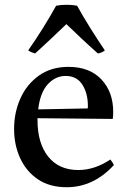

<svg xmlns="http://www.w3.org/2000/svg" viewBox="-20 -772 537 804"><path d="M259 12Q188 12 139 -21Q90 -54 64.5 -109.5Q39 -165 39 -232Q39 -301 65.5 -360Q92 -419 143 -455.5Q194 -492 267 -492Q355 -492 404.5 -439.5Q454 -387 454 -304Q454 -294 453.5 -286.5Q453 -279 452 -274L137 -277Q137 -273 137 -270Q137 -172 182 -116Q227 -60 308 -60Q376 -60 442 -104Q452 -92 457 -81Q372 12 259 12ZM140 -314 347 -318Q348 -320 348 -323.5Q348 -327 348 -328Q348 -382 324.5 -418Q301 -454 255 -454Q212 -454 180 -419Q148 -384 140 -314ZM258 -671Q228 -642 195 -611Q162 -580 127 -548Q120 -550 112.5 -553Q105 -556 98 -561Q127 -602 159.5 -654Q192 -706 215 -748Q225 -750 236 -751Q247 -752 259 -752Q271 -752 282 -751Q293 -750 303 -748Q326 -706 358.5 -654Q391 -602 419 -561Q407 -551 390 -548Q354 -580 321 -611Q288 -642 258 -671Z"/></svg>

Font: Tiro Kannada
Style: Regular
Weight: 400
Designer: Kannada: John Hudson & Fiona Ross. Latin: John Hudson.
Foundry: Tiro Typeworks Ltd.
Version: Version 1.52